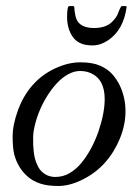

<svg xmlns="http://www.w3.org/2000/svg" viewBox="-20 -607 459 638"><path d="M400.9 -584Q390.4 -507.1 338.6 -472.7Q313.5 -456.1 287.7 -456.1Q262 -456.1 245.7 -464.1Q229.5 -472.2 220.5 -486.3Q202.9 -513.4 202.9 -550.2Q202.9 -586.9 210 -586.9H222.9Q227.1 -586.9 227.1 -580.1Q227.1 -573.2 230.5 -555.2Q238.3 -513.9 292 -513.9Q330.3 -513.9 350.6 -532.7Q366.9 -547.9 372.1 -562.5Q381.1 -586.9 385 -586.9H396Q400.9 -586.9 400.9 -584ZM378.4 -322.3Q397 -282.5 397 -237.3Q397 -192.1 378.5 -147Q360.1 -101.8 329.2 -67Q298.3 -32.2 255 -10.6Q211.7 11 174.3 11Q137 11 113.4 2.9Q89.8 -5.1 73.1 -19.3Q56.4 -33.4 44.8 -52.4Q33.2 -71.3 27.6 -92.9Q22 -114.5 22 -153.4Q22 -192.4 39.7 -240.7Q57.4 -289.1 88.3 -324.1Q119.1 -359.1 162.7 -379.5Q206.3 -399.9 246.7 -399.9Q287.1 -399.9 312 -389Q336.9 -378.2 352.4 -361.2Q367.9 -344.2 378.4 -322.3ZM119.1 -36.6Q137.7 -19 163.8 -19Q189.9 -19 211.8 -32Q233.6 -44.9 251 -66.2Q268.3 -87.4 283 -114.7Q297.6 -142.1 307.4 -170.9Q327.9 -231.4 327.9 -278.1Q327.9 -344.2 280.5 -364.5Q265.1 -371.1 245.8 -371.1Q226.6 -371.1 207 -360.5Q187.5 -349.9 170.7 -332.2Q153.8 -314.5 138.8 -291.1Q123.8 -267.8 113.2 -243Q102.5 -218.3 96.3 -192.9Q90.1 -167.5 90.1 -150.8Q90.1 -134 90.3 -125.2Q90.6 -116.5 92.2 -102.3Q93.8 -88.1 96.7 -77.9Q99.6 -67.6 105.3 -55.8Q111.1 -43.9 119.1 -36.6Z"/></svg>

Font: Fanwood Text
Style: Italic
Weight: 400
Italic angle: -9°
Version: Version 1.101